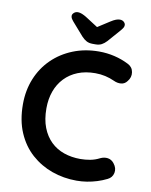

<svg xmlns="http://www.w3.org/2000/svg" viewBox="-97 -967 821 1047"><g transform="rotate(10 313.5 -443.0)"><path d="M565 -666Q591 -653 595.5 -625Q600 -597 581 -574Q568 -556 547.5 -554Q527 -552 506 -562Q482 -573 455.5 -579Q429 -585 400 -585Q346 -585 303.5 -568Q261 -551 231 -519.5Q201 -488 185.5 -445Q170 -402 170 -350Q170 -289 187.5 -244Q205 -199 236 -169Q267 -139 309 -124.5Q351 -110 400 -110Q427 -110 454 -115Q481 -120 506 -133Q527 -143 547.5 -140Q568 -137 582 -119Q602 -94 596.5 -67.5Q591 -41 566 -29Q540 -16 512.5 -7.5Q485 1 457 5.5Q429 10 400 10Q328 10 263.5 -13Q199 -36 148.5 -81Q98 -126 69 -193.5Q40 -261 40 -350Q40 -427 66.5 -492Q93 -557 141.5 -604.5Q190 -652 256 -678.5Q322 -705 400 -705Q444 -705 486 -695Q528 -685 565 -666ZM346 -822 430 -876Q447 -887 459 -891.5Q471 -896 481 -896Q495 -896 503.5 -888Q512 -880 512 -871Q512 -864 509 -858Q506 -852 497 -841L434 -769Q421 -755 407 -747.5Q393 -740 373 -740H357Q337 -740 323 -747.5Q309 -755 296 -769L233 -841Q224 -852 221 -858Q218 -864 218 -871Q218 -880 227 -888Q236 -896 249 -896Q269 -896 300 -876L384 -822Z"/></g></svg>

Font: zvoove
Style: Bold
Weight: 700
Designer: Vernon Adams (Nunito) & Andrew Paglinawan (Quicksand)
Foundry: zvoove
Version: Version 3.006